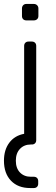

<svg xmlns="http://www.w3.org/2000/svg" viewBox="-20 -730 284 970"><path d="M151 -627H113Q103 -627 97 -633Q91 -639 91 -649V-687Q91 -697 97 -703.5Q103 -710 113 -710H151Q161 -710 167.5 -703.5Q174 -697 174 -687V-649Q174 -639 167.5 -633Q161 -627 151 -627ZM141 0H136Q102 0 81 22Q60 44 60 82Q60 120 81 141.5Q102 163 136 163H151Q161 163 167 169Q173 175 173 185V198Q173 208 167 214Q161 220 151 220H132Q71 220 35.5 183Q0 146 0 82Q0 27 27 -9Q54 -45 102 -54V-498Q102 -508 108 -514Q114 -520 124 -520H141Q151 -520 157 -514Q163 -508 163 -498V-22Q163 -12 157 -6Q151 0 141 0Z"/></svg>

Font: Hezaedrus Light
Style: Regular
Weight: 300
Designer: Hubert & Fischer
Foundry: Hubert & Fischer
Version: Version 1.10;September 3, 2019;FontCreator 11.5.0.2425 64-bi